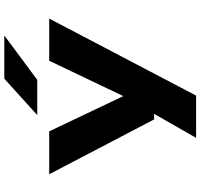

<svg xmlns="http://www.w3.org/2000/svg" viewBox="-40 -714 954 915"><g transform="rotate(-90 437.5 -257.0)"><path d="M237.5 200 352 0H325.5L64 -500H268.5L436.5 -147L605 -500H806L439 200ZM514 -557H346L519.5 -714H725.5Z"/></g></svg>

Font: Trispace SemiExpanded ExtraBold
Style: Regular
Weight: 800
Width: 6
Designer: Tyler Finck
Foundry: Etcetera Type Company
Version: Version 1.210; ttfautohint (v1.8.3)